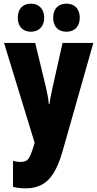

<svg xmlns="http://www.w3.org/2000/svg" viewBox="-20 -787 531 1047"><path d="M2 -553H172L230 -313Q236 -288 240.5 -262.5Q245 -237 246 -220H250Q252 -237 256 -258.5Q260 -280 267 -311L321 -553H489L322 35Q290 148 243 194Q196 240 121 240Q102 240 84.5 238Q67 236 51 232V90Q71 96 91 96Q111 96 123 89.5Q135 83 144.5 62.5Q154 42 166 2L169 -8ZM77 -690Q77 -727 96.5 -747Q116 -767 148 -767Q182 -767 201.5 -746Q221 -725 221 -690Q221 -656 201.5 -635Q182 -614 148 -614Q116 -614 96.5 -634Q77 -654 77 -690ZM270 -690Q270 -727 289.5 -747Q309 -767 342 -767Q377 -767 396 -746Q415 -725 415 -690Q415 -656 396 -635Q377 -614 342 -614Q308 -614 289 -634.5Q270 -655 270 -690Z"/></svg>

Font: Noto Sans Tamil ExtraCondensed Black
Style: Regular
Weight: 900
Width: 2
Designer: Jelle Bosma - Monotype Design Team
Foundry: Monotype Imaging Inc.
Version: Version 2.004; ttfautohint (v1.8.4.7-5d5b)